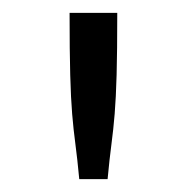

<svg xmlns="http://www.w3.org/2000/svg" viewBox="-20 -685 290 298"><path d="M88 -665H162Q162 -605 161 -569Q160 -533 158 -508.5Q156 -484 153 -461.5Q150 -439 147 -407H103Q100 -439 97 -461.5Q94 -484 92 -508Q90 -532 89 -568.5Q88 -605 88 -665Z"/></svg>

Font: Inconsolata UltraCondensed ExtraBold
Style: Regular
Weight: 800
Width: 1
Monospace: yes
Designer: Raph Levien, Cyreal, Brenton Simpson
Foundry: Raph Levien, Cyreal, Google
Version: Version 3.001; ttfautohint (v1.8.2.53-6de2)